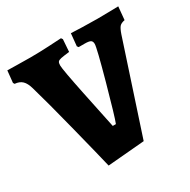

<svg xmlns="http://www.w3.org/2000/svg" viewBox="-157 -794 943 952"><g transform="rotate(-30 315.0 -318.5)"><path d="M66 -506Q57 -538 41.5 -553Q26 -568 -1 -570L-6 -578L1 -646Q15 -646 53.5 -645Q92 -644 132 -644Q183 -644 239 -647Q295 -650 311 -651L317 -642L312 -572Q277 -568 263 -565Q249 -562 244.5 -556Q240 -550 240 -536Q240 -512 272 -357Q304 -202 316 -146H334Q348 -181 395 -351Q442 -521 442 -543Q442 -558 433 -563.5Q424 -569 399 -569H365L359 -577L366 -648Q381 -647 429.5 -645.5Q478 -644 517 -644Q558 -644 591.5 -645Q625 -646 636 -646L629 -571Q608 -567 599 -557Q590 -547 580 -518L411 -4L200 14Q186 -46 140 -228Q94 -410 66 -506Z"/></g></svg>

Font: Alegreya SC ExtraBold
Style: Regular
Weight: 800
Designer: Juan Pablo del Peral
Foundry: Huerta Tipografica
Version: Version 2.007; ttfautohint (v1.6)